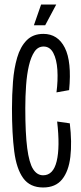

<svg xmlns="http://www.w3.org/2000/svg" viewBox="-20 -820 359 850"><path d="M171 10Q113 10 83 -31Q53 -72 43 -150Q33 -228 33 -339Q33 -400 37.5 -458.5Q42 -517 56 -565Q70 -613 98 -641.5Q126 -670 172 -670Q236 -670 267 -608.5Q298 -547 286 -421L230 -411Q237 -464 234 -510.5Q231 -557 216 -585.5Q201 -614 173 -614Q148 -614 132.5 -591Q117 -568 108 -529.5Q99 -491 95.5 -442Q92 -393 92 -341Q92 -229 100.5 -164Q109 -99 126.5 -71.5Q144 -44 171 -44Q216 -44 231 -106.5Q246 -169 233 -282L289 -274Q299 -190 291.5 -126Q284 -62 255 -26Q226 10 171 10ZM180 -708H130L162 -800H229Z"/></svg>

Font: Bricolage Grotesque 96pt Condensed ExtraLight
Style: Regular
Weight: 200
Width: 3
Designer: Mathieu Triay
Foundry: Atelier Triay
Version: Version 1.001; ttfautohint (v1.8.4.7-5d5b);gftools[0.9.33.de